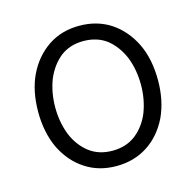

<svg xmlns="http://www.w3.org/2000/svg" viewBox="-88 -646 767 751"><g transform="rotate(-15 295.5 -271.0)"><path d="M169 -23Q115 -58 83 -123Q53 -188 53 -270Q53 -355 83 -418Q114 -482 169 -519Q223 -555 295 -555Q367 -555 422 -519Q477 -482 508 -418Q538 -355 538 -270Q538 -188 508 -123Q476 -58 422 -23Q367 13 295 13Q223 13 169 -23ZM390 -79Q429 -110 449 -159Q469 -211 469 -270Q469 -330 449 -382Q428 -432 390 -463Q351 -493 295 -493Q240 -493 201 -463Q163 -432 142 -382Q122 -330 122 -270Q122 -211 142 -159Q162 -110 201 -79Q240 -49 295 -49Q351 -49 390 -79Z"/></g></svg>

Font: Sinter Normal
Style: Regular
Weight: 350
Foundry: Adobe & rsms
Version: Version 1.000